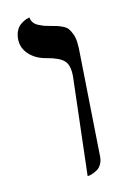

<svg xmlns="http://www.w3.org/2000/svg" viewBox="-70 -603 425 652"><g transform="rotate(-10 142.5 -276.5)"><path d="M179.2 5.9 189 -336.4Q189 -376 171.4 -391.1Q153.8 -406.2 110.8 -413.1Q73.2 -419.4 50.3 -441.4Q27.3 -463.4 27.3 -494.1Q27.3 -509.8 32.5 -522.2Q37.6 -534.7 45.2 -541.3Q52.7 -547.9 60.3 -552.2Q67.9 -556.6 73.2 -557.6L78.1 -559.1Q79.6 -548.8 85.9 -541.3Q92.3 -533.7 103.3 -529.3Q114.3 -524.9 121.3 -522.9Q128.4 -521 140.1 -519Q157.7 -516.1 166 -514.2Q174.3 -512.2 186.3 -507.6Q198.2 -502.9 203.9 -495.8Q209.5 -488.8 215.3 -477.1Q221.2 -465.3 223.4 -447.8Q225.6 -430.2 225.6 -406.2L232.4 -51.3Q232.4 -37.1 227.1 -25.9Q221.7 -14.6 213.9 -9Q206.1 -3.4 198 0.2Q189.9 3.9 184.6 4.9Z"/></g></svg>

Font: Libertinage
Style: l
Weight: 400
Designer: OSP
Foundry: OSP
Version: Version 1.0; 2008; OFL relea